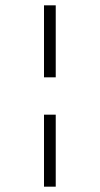

<svg xmlns="http://www.w3.org/2000/svg" viewBox="-20 -745 374 720"><path d="M145 -315H189V-45H145ZM189 -455H145V-725H189Z"/></svg>

Font: Halant Light
Style: Regular
Weight: 300
Designer: Hitesh Malaviya (Devanagari), Satya Rajpurohit (Latin)
Foundry: Indian Type Foundry
Version: Version 1.101;PS 1.0;hotconv 1.0.78;makeotf.lib2.5.61930; tt